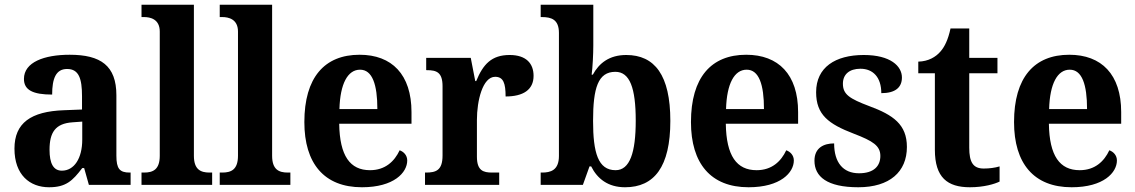

<svg xmlns="http://www.w3.org/2000/svg" viewBox="-20 -780 4789 810"><path d="M187 10C258 10 286 -17 327 -71H335L355 0H531V-52H527C485 -52 471 -68 471 -123V-378C471 -503 405 -549 274 -549C167 -549 81 -518 81 -447C81 -400 119 -381 200 -381C200 -449 216 -489 263 -489C313 -489 326 -448 326 -374V-318L250 -315C110 -310 41 -261 41 -153C41 -42 106 10 187 10ZM241 -60C205 -60 189 -91 189 -148C189 -221 213 -259 286 -264L327 -267V-191C327 -112 293 -60 241 -60Z M577 0H875V-52H864C826 -52 798 -65 798 -123V-760H577V-708H588C613 -708 654 -700 654 -647V-123C654 -65 626 -52 588 -52H577Z M907 0H1205V-52H1194C1156 -52 1128 -65 1128 -123V-760H907V-708H918C943 -708 984 -700 984 -647V-123C984 -65 956 -52 918 -52H907Z M1507 10C1642 10 1698 -52 1698 -103C1698 -125 1683 -140 1666 -146C1644 -99 1605 -62 1541 -62C1457 -62 1413 -122 1411 -258H1716V-307C1716 -466 1633 -549 1497 -549C1349 -549 1264 -453 1264 -265C1264 -91 1347 10 1507 10ZM1572 -320H1412C1415 -427 1447 -486 1499 -486C1551 -486 1572 -423 1572 -320Z M1773 0H2086V-52H2056C2019 -52 1992 -60 1992 -119V-274C1992 -355 2016 -456 2069 -456C2104 -456 2113 -428 2113 -373C2187 -373 2231 -401 2231 -460C2231 -512 2200 -548 2130 -548C2054 -548 2018 -509 1989 -438H1985L1966 -536H1778V-484H1781C1822 -484 1847 -475 1847 -416V-124C1847 -61 1819 -52 1777 -52H1773Z M2617 10C2740 10 2808 -76 2808 -270C2808 -463 2742 -548 2622 -548C2550 -548 2507 -513 2481 -465H2476C2480 -494 2483 -552 2483 -588V-760H2261V-708H2266C2306 -708 2338 -698 2338 -641V-122C2338 -61 2302 -52 2267 -52H2261V0H2439L2467 -78H2474C2500 -26 2545 10 2617 10ZM2577 -62C2503 -62 2482 -136 2482 -270C2482 -409 2503 -477 2576 -477C2637 -477 2662 -409 2662 -271C2662 -136 2637 -62 2577 -62Z M3138 10C3273 10 3329 -52 3329 -103C3329 -125 3314 -140 3297 -146C3275 -99 3236 -62 3172 -62C3088 -62 3044 -122 3042 -258H3347V-307C3347 -466 3264 -549 3128 -549C2980 -549 2895 -453 2895 -265C2895 -91 2978 10 3138 10ZM3203 -320H3043C3046 -427 3078 -486 3130 -486C3182 -486 3203 -423 3203 -320Z M3601 10C3733 10 3806 -55 3806 -160C3806 -255 3748 -295 3648 -332C3563 -364 3536 -382 3536 -427C3536 -466 3563 -490 3610 -490C3663 -490 3698 -454 3698 -387C3757 -387 3785 -411 3785 -453C3785 -501 3737 -548 3624 -548C3504 -548 3423 -496 3423 -391C3423 -296 3475 -257 3582 -216C3663 -185 3694 -165 3694 -122C3694 -80 3667 -49 3604 -49C3537 -49 3499 -94 3499 -175C3456 -175 3416 -157 3416 -102C3416 -35 3469 10 3601 10Z M4072 10C4131 10 4177 -4 4197 -14V-78C4177 -72 4154 -69 4130 -69C4085 -69 4069 -96 4069 -157V-471H4188V-536H4069V-660H3990C3980 -613 3965 -582 3947 -562C3928 -540 3897 -521 3854 -520V-471H3924V-148C3924 -31 3977 10 4072 10Z M4501 10C4636 10 4692 -52 4692 -103C4692 -125 4677 -140 4660 -146C4638 -99 4599 -62 4535 -62C4451 -62 4407 -122 4405 -258H4710V-307C4710 -466 4627 -549 4491 -549C4343 -549 4258 -453 4258 -265C4258 -91 4341 10 4501 10ZM4566 -320H4406C4409 -427 4441 -486 4493 -486C4545 -486 4566 -423 4566 -320Z"/></svg>

Font: Noto Serif Myanmar SemiCondensed
Style: Bold
Weight: 700
Width: 4
Designer: Ben Mitchell and the Monotype Design Team
Foundry: Monotype Imaging Inc.
Version: Version 2.106